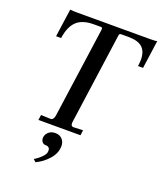

<svg xmlns="http://www.w3.org/2000/svg" viewBox="-148 -696 848 1004"><g transform="rotate(20 276.0 -193.5)"><path d="M167 -27Q175 -27 180 -34Q185 -41 187 -52L258 -557V-560Q258 -569 250 -569H210Q147 -569 115 -538.5Q83 -508 74 -443H46L68 -599Q84 -597 108 -597H512Q546 -597 552 -600L530 -443H502Q505 -463 505 -479Q505 -525 480.5 -547Q456 -569 403 -569H363Q351 -569 351 -558L280 -49V-43Q280 -27 294 -27L347 -29L343 0H109L113 -29ZM213 140Q217 111 189 111Q177 111 170 102Q163 93 163 81Q163 63 177.5 48.5Q192 34 216 34Q241 34 255 49.5Q269 65 269 87Q269 127 239 161Q209 195 170 213L156 200Q177 188 194.5 170.5Q212 153 213 140Z"/></g></svg>

Font: Unna
Style: Italic
Weight: 400
Italic angle: -8.05°
Designer: Jorge de Buen Unna
Foundry: Omnibus-Type
Version: Version 2.008